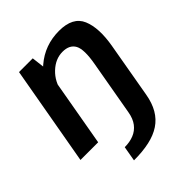

<svg xmlns="http://www.w3.org/2000/svg" viewBox="-233 -731 1078 1078"><g transform="rotate(-45 306.5 -192.0)"><path d="M201.5 214Q271 214 324.2 202.2Q377.5 190.5 415.5 165.2Q453.5 140 477.2 99.2Q501 58.5 511 0H370.5Q363 44.5 342 72Q321 99.5 289.2 112.2Q257.5 125 217 125ZM-9.5 0H131L217 -488.5L204.5 -593H95.5ZM370.5 0H511L568 -326Q590 -450 558.8 -524Q527.5 -598 418 -598Q304.5 -598 221.2 -526.5Q138 -455 124.5 -379L186.5 -344Q199 -413 245.8 -457Q292.5 -501 349 -501Q404 -501 424.8 -462.8Q445.5 -424.5 427.5 -324Z"/></g></svg>

Font: Anybody UltraCondensed Thin SemiBold
Style: Italic
Weight: 600
Italic angle: -10°
Version: Version 1.111